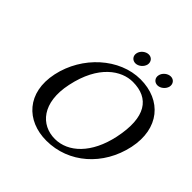

<svg xmlns="http://www.w3.org/2000/svg" viewBox="-204 -978 1165 1165"><g transform="rotate(45 379.0 -395.0)"><path d="M749 -329C791 -527 678 -658 498 -658C319 -658 150 -506 108 -310C66 -113 185 10 357 10C548 10 706 -129 749 -329ZM476 -614C617 -614 686 -518 642 -310C604 -131 500 -34 386 -34C266 -34 174 -135 215 -327C259 -537 380 -614 476 -614ZM369 -752C363 -726 381 -704 407 -704C433 -704 459 -726 465 -752C470 -778 453 -800 427 -800C401 -800 374 -778 369 -752ZM558 -752C552 -726 570 -704 596 -704C622 -704 648 -726 654 -752C659 -778 642 -800 616 -800C590 -800 563 -778 558 -752Z"/></g></svg>

Font: Libertinus Sans
Style: Italic
Weight: 400
Italic angle: -12°
Designer: Philipp H. Poll, Khaled Hosny
Foundry: Caleb Maclennan
Version: Version 7.050;RELEASE